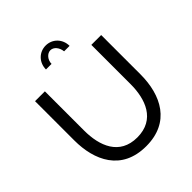

<svg xmlns="http://www.w3.org/2000/svg" viewBox="-243 -1076 1242 1242"><g transform="rotate(-45 377.5 -455.5)"><path d="M321 -805C321 -841 348 -873 378 -873C407 -873 432 -844 436 -805H486C486 -868 439 -916 378 -916C317 -916 270 -868 270 -805ZM378 5C596 5 680 -159 680 -351V-710H590V-351C590 -215 542 -76 377 -76C215 -76 165 -211 165 -351V-710H75V-351C75 -169 152 5 378 5Z"/></g></svg>

Font: FIGSv2-sans-serif Medium
Style: Regular
Weight: 500
Designer: Matt McInerney, Pablo Impallari, Rodrigo Fuenzalida,Mirko Velimirovic
Foundry: Matt McInerney, Pablo Impallari, Rodrigo Fuenzalida
Version: Version 4.021;hotconv 1.0.109;makeotfexe 2.5.65596